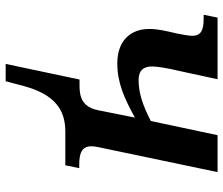

<svg xmlns="http://www.w3.org/2000/svg" viewBox="-75 -501 786 676"><g transform="rotate(90 318.0 -163.0)"><path d="M205 210H266L283 146C312 40 364 0 443 0H562L572 -49H560C521 -49 495 -57 495 -92C495 -99 496 -107 498 -116L586 -536H456L406 -301C348 -271 305 -258 262 -258C228 -258 214 -275 214 -306C214 -325 221 -364 228 -393L259 -536H42L32 -487H46C84 -487 106 -479 106 -447C106 -436 103 -417 98 -393C89 -354 82 -328 82 -295C82 -229 124 -183 203 -183C271 -183 325 -207 394 -245L368 -115C357 -61 323 -50 283 -50H260Z"/></g></svg>

Font: Noto Serif SemiBold
Style: Italic
Weight: 600
Italic angle: -12°
Designer: Monotype Design Team
Foundry: Monotype Imaging Inc.
Version: Version 2.014